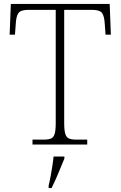

<svg xmlns="http://www.w3.org/2000/svg" viewBox="-20 -734 614 975"><path d="M145 0V-25H201Q226 -25 239 -30.5Q252 -36 257.5 -54Q263 -72 263 -108V-684H125Q85 -684 73.5 -667.5Q62 -651 60 -612L56 -558H29L35 -714H537L543 -558H516L512 -612Q510 -651 498.5 -667.5Q487 -684 447 -684H306V-109Q306 -73 311.5 -54.5Q317 -36 330.5 -30.5Q344 -25 368 -25H423V0ZM227 208Q233 184 237.5 158.5Q242 133 246 108Q250 83 252 61H307V71Q298 92 287 119.5Q276 147 264 174Q252 201 242 221H227Z"/></svg>

Font: Noto Serif Khmer ExtraLight
Style: Regular
Weight: 250
Version: Version 2.003